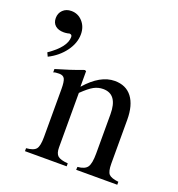

<svg xmlns="http://www.w3.org/2000/svg" viewBox="-128 -807 846 913"><g transform="rotate(20 295.0 -351.0)"><path d="M47 -459 38 -478Q120 -534 120 -585Q120 -598 106 -598Q104 -598 99 -596Q87 -594 79 -594Q51 -594 35.5 -607.5Q20 -621 20 -645Q20 -670 36.5 -686Q53 -702 79 -702Q113 -702 136 -676.5Q159 -651 159 -613Q159 -568 128 -526Q97 -484 47 -459ZM566 0H358L359 -15Q396 -18 408.5 -36.5Q421 -55 421 -105V-304Q421 -405 348 -405Q323 -405 301 -393Q279 -381 245 -348V-72Q245 -42 258.5 -30Q272 -18 310 -15V0H99V-15Q137 -18 149 -33.5Q161 -49 161 -94V-337Q161 -374 154 -388Q147 -402 126 -402Q106 -402 97 -398V-415Q167 -435 234 -460L242 -457V-379H243Q314 -460 387 -460Q444 -460 474.5 -420Q505 -380 505 -306V-85Q505 -45 517 -32Q529 -19 566 -15Z"/></g></svg>

Font: STIX Math
Style: Regular
Weight: 400
Designer: MicroPress Inc., with final additions and corrections provided by Coen Hoffman, Elsevier (retired)
Version: Version 1.1.1